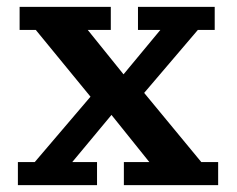

<svg xmlns="http://www.w3.org/2000/svg" viewBox="-20 -538 688 558"><path d="M32 0V-67H81L243 -257L84 -451H37V-518H302V-451H235L339 -322L446 -451H381V-518H604V-451H555L399 -268L565 -67H614V0H340V-67H414L304 -204L190 -67H262V0Z"/></svg>

Font: Montagu Slab 16pt Medium
Style: Regular
Weight: 500
Designer: Florian Karsten
Foundry: Florian Karsten
Version: Version 1.000; ttfautohint (v1.8.3)